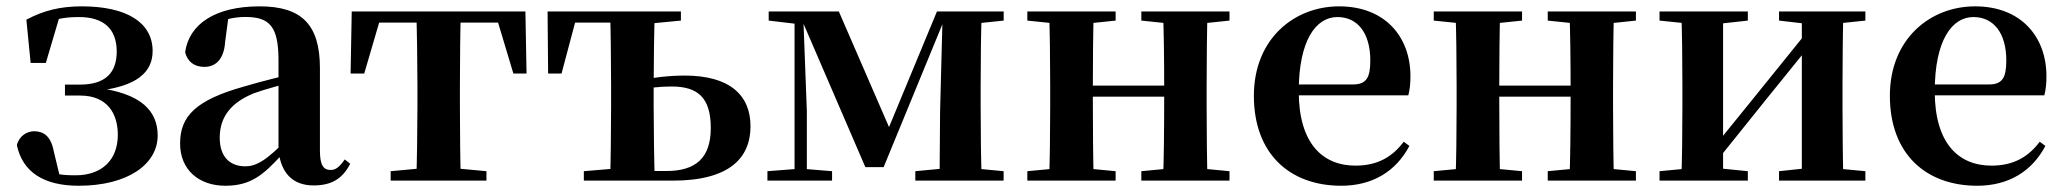

<svg xmlns="http://www.w3.org/2000/svg" viewBox="-20 -572 6537 608"><path d="M229.1 16.2C386.1 16.2 479.3 -52.9 479.3 -142.8C479.3 -219.1 429 -277.8 281.3 -294.5L280 -283.6C414.7 -296.7 464 -344.3 463.3 -411.7C462.6 -500 382.5 -551.9 238.9 -551.9C172.1 -551.9 119.6 -539.4 63.5 -509.7L77 -372.8H125.2L169.3 -522L109.5 -491C147.3 -510.7 181.2 -518 230.1 -518C307.4 -518 348.6 -481.5 349.6 -411.2C350.4 -341.5 313.8 -304.1 233.1 -304.1H185.7V-269.4H233.9C319.9 -269.4 353.1 -212.2 353.1 -145.1C353.1 -66.1 303.2 -16.9 219.4 -16.9C176.5 -16.9 152.4 -20.5 115 -34.8L171.7 -3.9L150.1 -93.6C141 -141.9 117 -156.4 87.8 -156.4C65.5 -156.4 40.8 -141.8 33.4 -112.4C51.5 -26.9 118.9 16.2 229.1 16.2Z M693.6 16.2C774.4 16.2 814.5 -18.5 872.7 -82.4H907.8L892.3 -135.5C824.4 -62.3 789.2 -45.3 757 -45.3C708.3 -45.3 675.8 -75.1 675.8 -135.9C675.8 -202.7 712.7 -247.7 784.1 -276.7C819.3 -289.6 877.3 -304.9 931 -318.9V-344.4C877.7 -331.6 804.3 -313.4 752.4 -297.9C600 -255.1 550.3 -204.1 550.3 -117.6C550.3 -33.9 610.1 16.2 693.6 16.2ZM973.1 15.2C1029.2 15.2 1064.5 -5.4 1088.9 -53.4L1071.7 -67.2C1053.5 -41.2 1042.3 -33.8 1026.7 -33.8C1004.7 -33.8 993.1 -48.4 993.1 -94.8V-356.2C993.1 -494.2 935.2 -551.9 802.1 -551.9C661.4 -551.9 578.8 -495.7 566.2 -406.5C573.9 -376.3 595.6 -360.2 627.3 -360.2C660.7 -360.2 689.1 -381.6 692.9 -439.2L703.1 -516.3L640.8 -491.2C688.9 -510.9 722.8 -518.3 757 -518.3C834.1 -518.3 861.9 -487.8 861.9 -381.4V-94C870 -26.4 904.7 15.2 973.1 15.2Z M1090.2 -339.1H1133.4L1190.5 -534.2L1124.6 -500.4H1613L1547.1 -534.2L1605.7 -339.1H1647.4L1643.8 -535.7H1093.8ZM1217.1 0H1520.5V-29.9L1409.6 -40.2H1328.7L1217.1 -29.9ZM1298.2 0H1439.4C1437.4 -50.2 1436.4 -165.3 1436.4 -234.8V-301.2C1436.4 -370.2 1437.4 -485.5 1439.4 -535.7H1298.2C1300.2 -485.5 1301.9 -370.2 1301.9 -301.2V-234.8C1301.9 -165.3 1300.2 -50.2 1298.2 0Z M1982.6 0H2110.4C2290.7 0 2356.6 -72.5 2356.6 -172.1C2356.6 -269.8 2291.9 -332.7 2148.2 -332.7C2100.6 -332.7 2047.8 -326.7 1997.8 -316.8V-285.8C2032.4 -293.8 2066.5 -298.1 2106.9 -298.1C2189.9 -298.1 2230.8 -262.6 2230.8 -166.5C2230.8 -71.9 2183.2 -30.5 2090.5 -30.5H1982.6ZM1911.9 0H2053.6C2051.6 -50.2 2049.9 -165.3 2049.9 -234.8V-301.2C2049.9 -370.2 2051.6 -485.5 2053.6 -535.7H1911.9C1913.9 -485.5 1915.1 -370.2 1915.1 -301.2V-234.8C1915.1 -165.3 1913.9 -50.2 1911.9 0ZM1715.7 -339.1H1758.2L1810.1 -534.2L1745.5 -500.4H1984.1V-535.7H1714ZM1828.8 0H1982.6V-40.2H1951.5L1828.8 -29.9ZM1984.1 -495.5H2018.5L2136.2 -506.8V-535.7H1984.1Z M2720.3 -42.8H2778.2L2971.2 -512.1H2980.2V-535.7H2947L2784.9 -144.6H2806.1L2636.3 -535.7H2508.7V-510.6H2518.5ZM2955.3 0H3089.1C3086.4 -50.2 3085.4 -165.3 3085.4 -234.8V-301.2C3085.4 -370.2 3086.4 -485.5 3089.1 -535.7H2965.2L2956.9 -217.9ZM2410.2 0H2614.9V-29.9L2524.5 -37.3H2505.9L2410.2 -29.9ZM2878.5 0H3158.1V-29.9L3049.6 -40.2H2987.3L2878.5 -29.9ZM2414.2 -506.8 2509.5 -495.5H2520.8V-535.7H2414.2ZM2496.1 0H2535V-219.6L2523.1 -535.7H2496.1ZM3017.6 -495.5H3049.9L3158.3 -506.8V-535.7H3017.6Z M3301.9 0H3443.6C3441.6 -50.2 3440.6 -165.3 3440.6 -270.6V-291.8C3440.6 -370.2 3441.6 -485.5 3443.6 -535.7H3301.9C3304.6 -485.5 3305.6 -370.2 3305.6 -301.2V-234.8C3305.6 -165.3 3304.6 -50.2 3301.9 0ZM3662.6 0H3804C3802 -50.2 3801 -165.3 3801 -234.8V-301.2C3801 -370.2 3802 -485.5 3804 -535.7H3662.6C3665.6 -485.5 3666.6 -370.2 3666.6 -291.8V-270.6C3666.6 -165.3 3665.6 -50.2 3662.6 0ZM3233.2 0H3512.8V-29.9L3404.6 -40.2H3343L3233.2 -29.9ZM3233.2 -506.8 3343 -495.5H3404.6L3512.8 -506.8V-535.7H3233.2ZM3594.2 0H3873.4V-29.9L3765.5 -40.2H3702.9L3594.2 -29.9ZM3594.2 -506.8 3702.9 -495.5H3765.5L3873.4 -506.8V-535.7H3594.2ZM3372.9 -265.9H3733.1V-301H3372.9Z M4227.2 16.2C4326.4 16.2 4400.6 -29.4 4443.1 -109.9L4425.2 -123.2C4389.5 -75.9 4343.1 -47.5 4272.4 -47.5C4168.6 -47.5 4092.7 -117.3 4092.7 -282.7C4092.7 -444.8 4147.5 -518 4215.1 -518C4278.5 -518 4319.3 -468.1 4319.3 -380.4C4319.3 -325.7 4306.6 -304.6 4264.4 -304.6H4009.1V-270.2H4439.7C4444.4 -288.1 4446.4 -306.2 4446.4 -330.9C4446.4 -454.7 4366.8 -551.9 4220.4 -551.9C4078.3 -551.9 3950.6 -448.8 3950.6 -268.8C3950.6 -83.9 4065.3 16.2 4227.2 16.2Z M4588.9 0H4730.6C4728.6 -50.2 4727.6 -165.3 4727.6 -270.6V-291.8C4727.6 -370.2 4728.6 -485.5 4730.6 -535.7H4588.9C4591.6 -485.5 4592.6 -370.2 4592.6 -301.2V-234.8C4592.6 -165.3 4591.6 -50.2 4588.9 0ZM4949.6 0H5091C5089 -50.2 5088 -165.3 5088 -234.8V-301.2C5088 -370.2 5089 -485.5 5091 -535.7H4949.6C4952.6 -485.5 4953.6 -370.2 4953.6 -291.8V-270.6C4953.6 -165.3 4952.6 -50.2 4949.6 0ZM4520.2 0H4799.8V-29.9L4691.6 -40.2H4630L4520.2 -29.9ZM4520.2 -506.8 4630 -495.5H4691.6L4799.8 -506.8V-535.7H4520.2ZM4881.2 0H5160.4V-29.9L5052.5 -40.2H4989.9L4881.2 -29.9ZM4881.2 -506.8 4989.9 -495.5H5052.5L5160.4 -506.8V-535.7H4881.2ZM4659.9 -265.9H5020.1V-301H4659.9Z M5235.2 0H5514.8V-29.9L5412.4 -40.2H5344L5235.2 -29.9ZM5613.6 0H5887V-29.9L5778.3 -40.2H5710.5L5613.6 -29.9ZM5303.9 0H5436.4V-535.7H5303.9C5306.6 -485.5 5307.6 -370.2 5307.6 -301.2V-234.8C5307.6 -165.3 5306.6 -50.2 5303.9 0ZM5407.7 -51.6 5573.2 -257.7 5737.5 -460.9H5761.7L5714 -485.4L5543.6 -274.4L5384.4 -77.8H5359.4ZM5685.8 0H5817.6C5815.6 -50.2 5814.6 -165.3 5814.6 -234.8V-301.2C5814.6 -370.2 5815.6 -485.5 5817.6 -535.7H5685.8ZM5235.2 -506.8 5345 -495.5H5412.7L5514.8 -506.8V-535.7H5235.2ZM5613.6 -506.8 5710.8 -495.5H5778.5L5887 -506.8V-535.7H5613.6Z M6241.2 16.2C6340.4 16.2 6414.6 -29.4 6457.1 -109.9L6439.2 -123.2C6403.5 -75.9 6357.1 -47.5 6286.4 -47.5C6182.6 -47.5 6106.7 -117.3 6106.7 -282.7C6106.7 -444.8 6161.5 -518 6229.1 -518C6292.5 -518 6333.3 -468.1 6333.3 -380.4C6333.3 -325.7 6320.6 -304.6 6278.4 -304.6H6023.1V-270.2H6453.7C6458.4 -288.1 6460.4 -306.2 6460.4 -330.9C6460.4 -454.7 6380.8 -551.9 6234.4 -551.9C6092.3 -551.9 5964.6 -448.8 5964.6 -268.8C5964.6 -83.9 6079.3 16.2 6241.2 16.2Z"/></svg>

Font: Source Han Serif TW VF
Style: Regular
Weight: 250
Designer: Ryoko NISHIZUKA 西塚涼子 (kana & ideographs); Frank Grießhammer (Latin, Greek & Cyrillic); Wenlong ZHANG 张文龙 (bopomofo); San
Foundry: Adobe
Version: Version 2.002;hotconv 1.1.0;makeotfexe 2.6.0